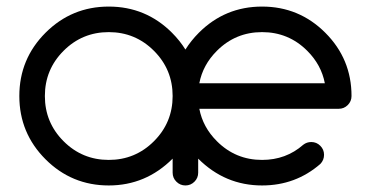

<svg xmlns="http://www.w3.org/2000/svg" viewBox="-20 -567 1134 587"><path d="M312.5 -468.8Q231.4 -468.8 174.3 -411.6Q117.2 -354.5 117.2 -273.4Q117.2 -192.4 174.3 -135.3Q231.4 -78.1 312.5 -78.1Q393.6 -78.1 450.7 -135.3Q507.8 -192.4 507.8 -273.4Q507.8 -354.5 450.7 -411.6Q393.6 -468.8 312.5 -468.8ZM973.1 -312.5Q962.4 -368.7 919.4 -411.6Q862.3 -468.8 781.2 -468.8Q700.2 -468.8 643.1 -411.6Q600.1 -368.7 589.4 -312.5ZM585.9 -82V-39.1Q585.9 -22.9 574.5 -11.5Q563 0 546.9 0Q530.8 0 519.3 -11.5Q507.8 -22.9 507.8 -39.1V-82Q425.8 0 312.5 0Q199.2 0 119.1 -80.1Q39.1 -160.2 39.1 -273.4Q39.1 -386.7 119.1 -466.8Q199.2 -546.9 312.5 -546.9Q425.8 -546.9 505.9 -466.8Q529.8 -442.9 546.9 -415.5Q564 -442.9 587.9 -466.8Q668 -546.9 781.2 -546.9Q894.5 -546.9 974.6 -466.8Q1054.7 -386.7 1054.7 -273.4Q1054.7 -257.3 1043.2 -245.8Q1031.7 -234.4 1015.6 -234.4H589.4Q600.1 -178.2 643.1 -135.3Q700.2 -78.1 781.2 -78.1Q854.5 -78.1 907.2 -124.5Q918 -132.8 931.6 -132.8Q947.8 -132.8 959.2 -121.3Q970.7 -109.9 970.7 -93.8Q970.7 -77.6 959.5 -65.9Q883.8 0 781.2 0Q668 0 585.9 -82Z"/></svg>

Font: Comfortaa
Style: Regular
Weight: 400
Designer: Johan Aakerlund - aajohan
Foundry: Johan Aakerlund
Version: Version 2.004 2013